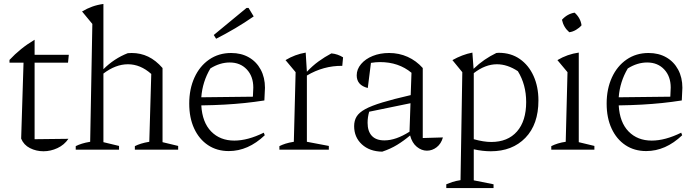

<svg xmlns="http://www.w3.org/2000/svg" viewBox="-20 -757 3519 971"><path d="M155 -556V-480H328L324 -440H155V-53L326 -55Q305 -24 270.5 -8Q236 8 200 8Q163 8 131.5 -8Q100 -24 87 -56L99 -440H28V-454Q55 -483 86.5 -508.5Q118 -534 155 -556Z M363 0V-18Q377 -25 394.5 -30.5Q412 -36 436 -40L447 -636L395 -699Q420 -714 446.5 -723.5Q473 -733 503 -737V-407Q557 -461 626 -488Q635 -489 646 -489Q691 -489 729.5 -470.5Q768 -452 802 -413V-38L881 -19V0H662V-18Q676 -25 693.5 -30.5Q711 -36 735 -40L745 -383Q690 -432 627 -432Q565 -432 503 -385V-38L582 -19V0Z M1137 7Q1077 7 1032 -23Q987 -53 962 -107Q937 -161 937 -233Q937 -307 963.5 -365Q990 -423 1038 -456Q1086 -489 1149 -489Q1200 -489 1238.5 -467Q1277 -445 1298.5 -405Q1320 -365 1320 -313L1317 -249Q1266 -241 1217.5 -236Q1169 -231 1116 -228Q1063 -225 998 -224Q1003 -138 1048 -92Q1093 -46 1165 -46Q1233 -46 1314 -86L1319 -73Q1235 7 1137 7ZM1044 -411Q1004 -344 998 -265L1259 -268L1261 -314Q1261 -371 1228 -406Q1195 -441 1142 -441Q1092 -441 1044 -411ZM1073 -561 1061 -580 1227 -717H1237L1263 -674Q1217 -642 1169.5 -614Q1122 -586 1073 -561Z M1393 0V-18Q1407 -25 1424 -30.5Q1441 -36 1466 -40L1475 -392L1424 -453Q1472 -482 1526 -491L1532 -394Q1560 -424 1591 -446.5Q1622 -469 1656 -487Q1688 -484 1715 -467L1711 -424Q1616 -425 1532 -375V-40L1643 -19V0Z M1913 10Q1849 9 1810 -27Q1771 -63 1771 -119Q1771 -147 1783.5 -167.5Q1796 -188 1827 -205Q1858 -222 1914 -239Q1970 -256 2057 -276L2061 -389Q1996 -443 1902 -443Q1880 -443 1856 -439L1840 -312Q1784 -326 1784 -376Q1784 -407 1806 -433Q1828 -459 1865 -474Q1902 -489 1948 -489Q1998 -489 2041.5 -469.5Q2085 -450 2118 -413V-59L2220 -62Q2211 -30 2188.5 -12.5Q2166 5 2139 5Q2112 5 2088 -14.5Q2064 -34 2054 -72Q2022 -45 1988.5 -24.5Q1955 -4 1913 10ZM1839 -136Q1839 -93 1860.5 -70Q1882 -47 1924 -47Q1982 -47 2051 -91L2056 -235L1847 -192Q1839 -164 1839 -136Z M2237 194V175Q2251 169 2267.5 163.5Q2284 158 2309 154L2318 -392L2268 -453Q2293 -467 2318 -476.5Q2343 -486 2369 -491L2375 -409Q2402 -435 2430.5 -454.5Q2459 -474 2490 -489Q2495 -490 2502 -490Q2564 -490 2609 -458.5Q2654 -427 2678.5 -372.5Q2703 -318 2703 -249Q2703 -128 2637 -60Q2571 8 2462 8Q2421 8 2376 -2V155L2476 175V194ZM2493 -432Q2434 -432 2376 -387V-53Q2426 -39 2464 -39Q2548 -39 2594.5 -92Q2641 -145 2641 -241Q2641 -329 2599 -397Q2546 -432 2493 -432Z M2768 0V-18Q2784 -26 2802 -31.5Q2820 -37 2841 -40L2850 -392L2799 -453Q2824 -468 2851 -477.5Q2878 -487 2907 -491V-38L2986 -19V0ZM2886 -693Q2916 -666 2921 -629Q2910 -616 2893 -606Q2876 -596 2859 -594Q2830 -619 2822 -657Q2849 -687 2886 -693Z M3248 7Q3188 7 3143 -23Q3098 -53 3073 -107Q3048 -161 3048 -233Q3048 -307 3074.5 -365Q3101 -423 3149 -456Q3197 -489 3260 -489Q3311 -489 3349.5 -467Q3388 -445 3409.5 -405Q3431 -365 3431 -313L3428 -249Q3377 -241 3328.5 -236Q3280 -231 3227 -228Q3174 -225 3109 -224Q3114 -138 3159 -92Q3204 -46 3276 -46Q3344 -46 3425 -86L3430 -73Q3346 7 3248 7ZM3155 -411Q3115 -344 3109 -265L3370 -268L3372 -314Q3372 -371 3339 -406Q3306 -441 3253 -441Q3203 -441 3155 -411Z"/></svg>

Font: Piazzolla Light
Style: Regular
Weight: 300
Designer: Juan Pablo del Peral
Foundry: Huerta Tipografica
Version: Version 1.330